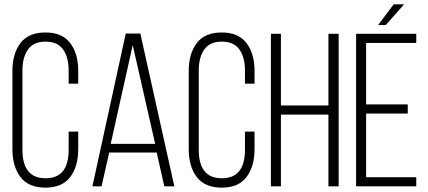

<svg xmlns="http://www.w3.org/2000/svg" viewBox="-20 -855 1965 881"><path d="M339 -529V-471H295V-532Q295 -592 269.5 -628Q244 -664 189 -664Q134 -664 108.5 -628Q83 -592 83 -532V-168Q83 -37 189 -37Q295 -37 295 -168V-251H339V-171Q339 -91 302 -42.5Q265 6 188 6Q111 6 74 -42.5Q37 -91 37 -171V-529Q37 -609 74 -657.5Q111 -706 188 -706Q265 -706 302 -657.5Q339 -609 339 -529Z M699 -155H481L446 0H404L557 -701H624L780 0H734ZM589 -648 488 -195H692Z M1148 -529V-471H1104V-532Q1104 -592 1078.5 -628Q1053 -664 998 -664Q943 -664 917.5 -628Q892 -592 892 -532V-168Q892 -37 998 -37Q1104 -37 1104 -168V-251H1148V-171Q1148 -91 1111 -42.5Q1074 6 997 6Q920 6 883 -42.5Q846 -91 846 -171V-529Q846 -609 883 -657.5Q920 -706 997 -706Q1074 -706 1111 -657.5Q1148 -609 1148 -529Z M1487 -329H1269V0H1223V-700H1269V-371H1487V-700H1534V0H1487Z M1786 -835H1834L1750 -740H1715ZM1660 -376H1851V-334H1660V-42H1890V0H1614V-700H1890V-658H1660Z"/></svg>

Font: TypoPRO Bebas Neue
Style: Regular
Weight: 400
Designer: Ryoichi Tsunekawa
Foundry: Ryoichi Tsunekawa
Version: Version 001.003